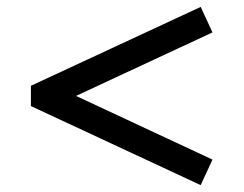

<svg xmlns="http://www.w3.org/2000/svg" viewBox="-20 -687 704 555"><path d="M69.3 -439 560.1 -667 594.2 -593.3 199.7 -409.7Q199.7 -409.7 594.2 -225.6L560.1 -151.9L69.3 -380.4Z"/></svg>

Font: Metamorphous
Style: Regular
Weight: 400
Designer: James Grieshaber
Foundry: James Grieshaber
Version: Version 1.001